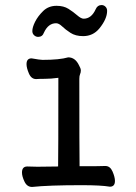

<svg xmlns="http://www.w3.org/2000/svg" viewBox="-20 -728 540 760"><path d="M107 12Q87 12 77 -9Q67 -30 67 -45Q67 -69 88 -69L128 -68L210 -69Q211 -110 211 -420Q181 -416 158 -416Q135 -416 123 -415Q104 -415 94.5 -437Q85 -459 85 -474Q85 -497 105 -497Q139 -491 148 -491Q216 -491 250 -501Q278 -501 293 -469Q300 -457 300 -449Q300 -441 297 -434.5Q294 -428 294 -416Q294 -129 295 -70Q384 -70 397 -71Q416 -71 425.5 -49Q435 -27 435 -12Q435 11 415 11Q380 5 304 5Q172 5 107 12ZM131 -582Q122 -582 115 -588.5Q108 -595 108 -605Q108 -620 119 -642Q130 -664 151 -684.5Q172 -705 204 -705Q232 -705 251 -693Q270 -681 285.5 -667.5Q301 -654 311 -654Q342 -654 359 -692Q366 -708 382 -708Q391 -708 397.5 -701.5Q404 -695 404 -685Q404 -653 373 -615Q348 -585 309 -585Q279 -585 259 -598Q239 -611 226 -623.5Q213 -636 202 -636Q171 -636 154 -599Q148 -582 131 -582Z"/></svg>

Font: LXGW WenKai Mono Medium
Style: Regular
Weight: 500
Monospace: yes
Designer: LXGW / Fontworks Inc.
Foundry: LXGW / Fontworks Inc.
Version: Version 1.520; June 14, 2025